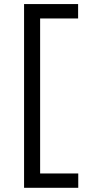

<svg xmlns="http://www.w3.org/2000/svg" viewBox="-20 -786 412 923"><path d="M95.7 116.9Q95.7 57.4 95.7 2.3Q95.7 -52.8 95.7 -118.6V-528Q95.7 -595.2 95.7 -650.9Q95.7 -706.6 95.7 -766.3H355.5V-697.2Q323.3 -697.2 286.1 -697.2Q249 -697.2 198.5 -697.2H136.1L172.9 -753.2Q172.9 -693.5 172.9 -637.8Q172.9 -582 172.9 -514.9V-132.5Q172.9 -66.6 172.9 -11.5Q172.9 43.6 172.9 103.1L140.5 47.8H203.7Q245.6 47.8 283.3 47.8Q321 47.8 356.2 47.8V116.9Z"/></svg>

Font: Commissioner Thin
Style: Regular
Weight: 100
Designer: Kostas Bartsokas
Foundry: Kostas Bartsokas
Version: Version 1.001;gftools[0.9.23]